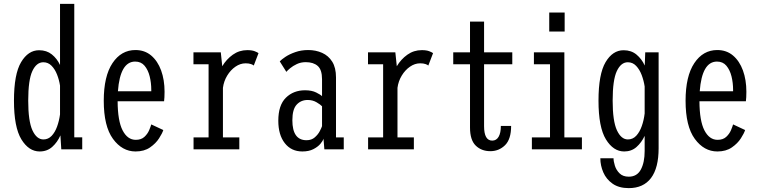

<svg xmlns="http://www.w3.org/2000/svg" viewBox="-20 -770 3940 990"><path d="M184.5 11Q128.5 11 90.2 -51.5Q52 -114 52 -251Q52 -388 88.8 -449.5Q125.5 -511 181.5 -511Q220.5 -511 247.2 -489.5Q274 -468 289.5 -435V-750H363V-62H404V0H296L291.5 -72Q276 -36.5 249.5 -12.8Q223 11 184.5 11ZM125.5 -251Q125.5 -145.5 147.2 -98.2Q169 -51 204 -51Q228.5 -51 246 -69.2Q263.5 -87.5 274.2 -117Q285 -146.5 289.5 -180V-328.5Q285 -358 274.2 -385.5Q263.5 -413 245.8 -431Q228 -449 203.5 -449Q168 -449 146.8 -403.5Q125.5 -358 125.5 -251Z M679 11Q610 11 562.5 -54Q515 -119 515 -250.5Q515 -377 560 -444.5Q605 -512 678.5 -512Q726 -512 759.5 -483.8Q793 -455.5 810.8 -406.8Q828.5 -358 828.5 -297Q828.5 -280.5 827.8 -268.5Q827 -256.5 826 -248H586.5Q587 -146.5 612.2 -97.8Q637.5 -49 680 -49Q708 -49 724.5 -64.2Q741 -79.5 749 -98.5Q757 -117.5 760 -128.5L822 -99.5Q817 -83 800.2 -56.8Q783.5 -30.5 753.5 -9.8Q723.5 11 679 11ZM677 -452.5Q599.5 -452.5 588 -299.5H760V-307Q760 -343 751.8 -376.2Q743.5 -409.5 725.5 -431Q707.5 -452.5 677 -452.5Z M978 0V-61.5H1055.5V-438.5H977.5V-500H1118.5L1126 -428.5Q1147.5 -464.5 1180.5 -488Q1213.5 -511.5 1255 -511.5Q1279 -511.5 1293.5 -505.8Q1308 -500 1313 -496L1288.5 -432Q1285.5 -435.5 1274.5 -439.5Q1263.5 -443.5 1246.5 -443.5Q1219 -443.5 1194 -426.2Q1169 -409 1151.5 -380.2Q1134 -351.5 1129.5 -317V-61.5H1214V0Z M1539 11Q1482 11 1448.5 -31.8Q1415 -74.5 1415 -147.5Q1415 -227.5 1454 -266Q1493 -304.5 1553 -304.5Q1587.5 -304.5 1610.5 -293Q1633.5 -281.5 1640.5 -274V-361.5Q1640.5 -410.5 1618.2 -430Q1596 -449.5 1556.5 -449.5Q1531.5 -449.5 1510.8 -439.8Q1490 -430 1475.8 -418Q1461.5 -406 1456.5 -399.5L1422.5 -453.5Q1430.5 -462.5 1451.2 -476.5Q1472 -490.5 1502.5 -501.2Q1533 -512 1569.5 -512Q1608 -512 1640.8 -497.5Q1673.5 -483 1693 -452Q1712.5 -421 1712.5 -371V-61.5H1752.5V0H1652.5L1648 -55Q1645 -43.5 1631.8 -28Q1618.5 -12.5 1595.5 -0.8Q1572.5 11 1539 11ZM1560.5 -47Q1586.5 -47 1603.2 -61.8Q1620 -76.5 1629 -94Q1638 -111.5 1640.5 -119.5V-222Q1633.5 -230 1613 -242.2Q1592.5 -254.5 1566.5 -254.5Q1532 -254.5 1509.8 -230.5Q1487.5 -206.5 1487.5 -150Q1487.5 -47 1560.5 -47Z M1878 0V-61.5H1955.5V-438.5H1877.5V-500H2018.5L2026 -428.5Q2047.5 -464.5 2080.5 -488Q2113.5 -511.5 2155 -511.5Q2179 -511.5 2193.5 -505.8Q2208 -500 2213 -496L2188.5 -432Q2185.5 -435.5 2174.5 -439.5Q2163.5 -443.5 2146.5 -443.5Q2119 -443.5 2094 -426.2Q2069 -409 2051.5 -380.2Q2034 -351.5 2029.5 -317V-61.5H2114V0Z M2403.5 -112V-438.5H2317V-500H2403.5V-658.5H2476V-500H2621.5V-438.5H2476V-119.5Q2476 -45 2518 -45Q2539.5 -45 2551 -64.8Q2562.5 -84.5 2562.5 -120.5H2615.5Q2615.5 -52 2584 -21.2Q2552.5 9.5 2508.5 9.5Q2462.5 9.5 2433 -19.2Q2403.5 -48 2403.5 -112Z M2812 -705.5H2891.5V-607.5H2812ZM2722.5 0V-61.5H2816V-438.5H2733V-500H2890V-61.5H2980.5V0Z M3198.5 11Q3142.5 11 3104.2 -51.5Q3066 -114 3066 -251Q3066 -388 3102.5 -449.5Q3139 -511 3195.5 -511Q3235 -511 3262 -488.5Q3289 -466 3304.5 -432L3307 -500H3376V-5.5Q3376 96 3336.8 148Q3297.5 200 3222 200Q3171 200 3138.5 177Q3106 154 3090.8 118.8Q3075.5 83.5 3075.5 46H3143.5Q3143.5 62 3150.5 84.5Q3157.5 107 3174.8 124Q3192 141 3222 141Q3264.5 141 3284.2 104.5Q3304 68 3304 8.5V-69.5Q3288 -35 3262 -12Q3236 11 3198.5 11ZM3139 -251Q3139 -145.5 3161 -98.2Q3183 -51 3217.5 -51Q3243 -51 3260.8 -70.2Q3278.5 -89.5 3289.2 -120Q3300 -150.5 3304 -185V-324Q3299.5 -354 3288.8 -382.8Q3278 -411.5 3260.2 -430.2Q3242.5 -449 3217 -449Q3182 -449 3160.5 -403.5Q3139 -358 3139 -251Z M3679 11Q3610 11 3562.5 -54Q3515 -119 3515 -250.5Q3515 -377 3560 -444.5Q3605 -512 3678.5 -512Q3726 -512 3759.5 -483.8Q3793 -455.5 3810.8 -406.8Q3828.5 -358 3828.5 -297Q3828.5 -280.5 3827.8 -268.5Q3827 -256.5 3826 -248H3586.5Q3587 -146.5 3612.2 -97.8Q3637.5 -49 3680 -49Q3708 -49 3724.5 -64.2Q3741 -79.5 3749 -98.5Q3757 -117.5 3760 -128.5L3822 -99.5Q3817 -83 3800.2 -56.8Q3783.5 -30.5 3753.5 -9.8Q3723.5 11 3679 11ZM3677 -452.5Q3599.5 -452.5 3588 -299.5H3760V-307Q3760 -343 3751.8 -376.2Q3743.5 -409.5 3725.5 -431Q3707.5 -452.5 3677 -452.5Z"/></svg>

Font: Trispace Condensed Light
Style: Regular
Weight: 300
Width: 3
Designer: Tyler Finck
Foundry: Etcetera Type Company
Version: Version 1.210; ttfautohint (v1.8.3)